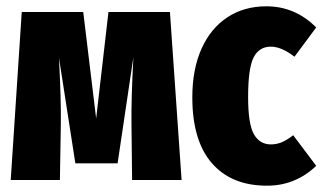

<svg xmlns="http://www.w3.org/2000/svg" viewBox="-20 -571 1023 609"><path d="M556 0H399L397 -180Q396 -254 403 -389L353 -53H219L167 -388Q174 -254 173 -180L170 0H14L49 -533H244L285 -195L324 -533H519Z M983 -484 914 -391Q873 -423 839 -423Q802 -423 784.5 -389Q767 -355 767 -263Q767 -177 785.5 -145Q804 -113 839 -113Q857 -113 873 -119.5Q889 -126 910 -142L983 -45Q917 18 827 18Q714 18 652 -53.5Q590 -125 590 -262Q590 -351 619 -416Q648 -481 701 -516Q754 -551 825 -551Q916 -551 983 -484Z"/></svg>

Font: Fira Sans Compressed ExtraBold
Style: Regular
Weight: 800
Width: 1
Designer: bBox Type GmbH & Carrois Corporate GbR & Edenspiekermann AG
Foundry: bBox Type GmbH & Carrois Corporate GbR & Edenspiekermann AG
Version: Version 4.301